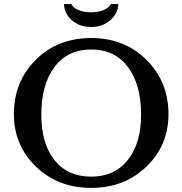

<svg xmlns="http://www.w3.org/2000/svg" viewBox="-20 -910 891 939"><path d="M426 -724Q589 -724 696.5 -617Q804 -510 804 -352Q804 -199 696 -95Q588 9 426 9Q264 9 156 -95Q48 -199 48 -352Q48 -511 155 -617.5Q262 -724 426 -724ZM426 -46Q540 -46 605 -127.5Q670 -209 670 -349Q670 -497 605.5 -582.5Q541 -668 426 -668Q311 -668 246.5 -582.5Q182 -497 182 -349Q182 -208 246.5 -127Q311 -46 426 -46ZM522 -890H559Q555 -841 517.5 -809.5Q480 -778 426 -778Q370 -778 332.5 -810Q295 -842 293 -890H329Q337 -872 363.5 -861Q390 -850 425 -850Q460 -850 487 -861Q514 -872 522 -890Z"/></svg>

Font: Kolar Light
Style: Regular
Weight: 300
Designer: Ramakrishna Saiteja (Kannada); Shiva Nallaperumal (Latin)
Foundry: Indian Type Foundry
Version: Version 1.001;PS 1.0;hotconv 1.0.88;makeotf.lib2.5.647800